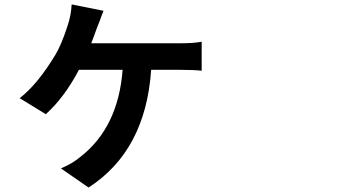

<svg xmlns="http://www.w3.org/2000/svg" viewBox="-20 -796 1540 854"><path d="M374 38.1 251 -46.9Q303.7 -69.3 337.9 -98.6Q505.9 -229.5 525.4 -485.4H331.1Q265.6 -361.3 183.6 -288.1L67.4 -359.4Q146.5 -419.9 226.6 -552.7Q253.9 -598.6 280.3 -680.7Q295.9 -725.6 298.8 -776.4L440.4 -748Q434.6 -734.4 422.9 -701.2Q414.1 -679.7 411.1 -671.9Q397.5 -632.8 385.7 -603.5H583H781.2Q841.8 -603.5 877 -610.4V-481.4Q842.8 -485.4 781.2 -485.4H652.3Q627.9 -126 374 38.1Z"/></svg>

Font: Bpmf GenSeki Gothic B
Style: B
Weight: 700
Foundry: But Ko
Version: Version 1.320